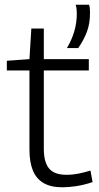

<svg xmlns="http://www.w3.org/2000/svg" viewBox="-20 -785 421 815"><path d="M244 10Q196 10 165 -8Q134 -26 119.5 -61.5Q105 -97 105 -150V-486H9V-527L105 -534L113 -664H166V-534H357V-486H166V-154Q166 -96 188.5 -69.5Q211 -43 262 -43Q288 -43 313 -48Q338 -53 364 -61L373 -12Q337 0 304.5 5Q272 10 244 10ZM264 -581Q285 -616 295.5 -652.5Q306 -689 306 -727Q306 -737 305 -747Q304 -757 301 -765H358Q361 -756 361.5 -747Q362 -738 362 -729Q362 -684 348.5 -649Q335 -614 312 -581Z"/></svg>

Font: Georama ExtraCondensed Thin Light
Style: Regular
Weight: 300
Version: Version 1.001